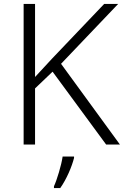

<svg xmlns="http://www.w3.org/2000/svg" viewBox="-20 -734 629 975"><path d="M589 0 290 -410 580 -714H509L245 -437C215 -405 186 -374 158 -343V-714H100V0H158V-285L247 -370L519 0ZM356 68V61H298C292 104 269 180 254 212V221H286C318 176 345 112 356 68Z"/></svg>

Font: Noto Sans Bengali Light
Style: Regular
Weight: 300
Designer: Jelle Bosma - Monotype Design Team
Foundry: Monotype Imaging Inc.
Version: Version 2.003